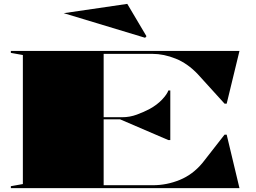

<svg xmlns="http://www.w3.org/2000/svg" viewBox="-20 -971 1319 991"><path d="M36 0V-10L98 -21V-687L36 -698V-708H1216L1150 -436H1139L1001 -588Q949 -643 887.5 -668Q826 -693 766 -693H515V-366H611Q650 -366 686.5 -379.5Q723 -393 753 -409Q791 -430 816.5 -457Q842 -484 849 -504H859V-248H849L600 -355H515V-15H769Q841 -15 908 -42.5Q975 -70 1025 -130L1139 -276H1150L1216 0ZM729 -776 309 -903 637 -951 736 -784Z"/></svg>

Font: Kalnia Expanded SemiBold
Style: Regular
Weight: 600
Width: 7
Designer: Frida Medrano
Foundry: Frida Medrano
Version: Version 1.105